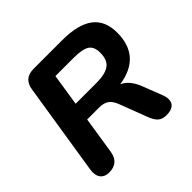

<svg xmlns="http://www.w3.org/2000/svg" viewBox="-167 -844 1026 1026"><g transform="rotate(-45 346.5 -331.0)"><path d="M45 -56Q45 -62 47 -78L129 -597Q139 -670 214 -670H429Q548 -670 607 -626Q666 -582 666 -491Q666 -312 482 -284Q531 -263 558 -193L600 -85Q609 -63 609 -44Q609 -19 591.5 -5.5Q574 8 540 8Q511 8 493.5 -6.5Q476 -21 463 -55L402 -215Q389 -248 369 -262Q349 -276 313 -276H224L191 -64Q179 8 107 8Q78 8 61.5 -8.5Q45 -25 45 -56ZM526 -479Q526 -525 499 -542.5Q472 -560 406 -560H268L240 -379H398Q464 -379 495 -401.5Q526 -424 526 -479Z"/></g></svg>

Font: SN Pro Bold
Style: Bold Italic
Weight: 700
Italic angle: -9°
Designer: Tobias Whetton
Foundry: Supernotes
Version: Version 1.003